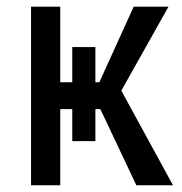

<svg xmlns="http://www.w3.org/2000/svg" viewBox="-20 -548 538 568"><path d="M478.5 -528.3 338.9 -279.8 491.7 0H383.3L276.9 -225.1H262.2V-130.4H193.8V-225.1H158.2V0H71.8V-528.3H158.2V-304.7H193.8V-408.7H262.2V-304.7H273.9L375.5 -528.3Z"/></svg>

Font: MAUL Condensed
Style: Condensed Regular
Weight: 400
Designer: MAUL
Version: Version 1.0; 2020; ttfautohint (v1.8.3)